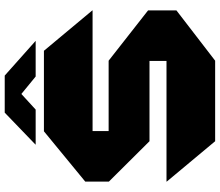

<svg xmlns="http://www.w3.org/2000/svg" viewBox="-79 -852 931 813"><g transform="rotate(-90 386.5 -445.5)"><path d="M238 -519V-725H578L749 -520V-519ZM195 0 24 -205V-206H535V0ZM195 -278 24 -450V-451H535V-278ZM24 -451V-550L237 -725H238V-451ZM535 0V-451H536L749 -284V-164L536 0ZM469 -760 342 -864 473 -891 619 -761V-760ZM181 -760V-761L316 -891H472L329 -760Z"/></g></svg>

Font: Foldit ExtraBold
Style: Regular
Weight: 800
Version: Version 1.003